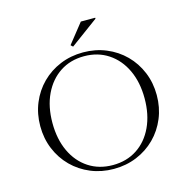

<svg xmlns="http://www.w3.org/2000/svg" viewBox="-127 -1021 1143 1159"><g transform="rotate(-15 444.0 -441.5)"><path d="M80 -350Q80 -427 107.5 -493.5Q135 -560 184.5 -609.5Q234 -659 300.5 -686.5Q367 -714 444 -714Q521 -714 587.5 -686.5Q654 -659 703.5 -609.5Q753 -560 780.5 -493.5Q808 -427 808 -350Q808 -273 780.5 -206.5Q753 -140 703.5 -90.5Q654 -41 587.5 -13.5Q521 14 444 14Q367 14 300.5 -13.5Q234 -41 184.5 -90.5Q135 -140 107.5 -206.5Q80 -273 80 -350ZM156 -350Q156 -248 192 -171.5Q228 -95 293 -52.5Q358 -10 444 -10Q530 -10 595 -52.5Q660 -95 696 -172Q732 -249 732 -350Q732 -451 696 -527.5Q660 -604 595 -647Q530 -690 444 -690Q358 -690 293.5 -647.5Q229 -605 192.5 -528.5Q156 -452 156 -350ZM383 -775 480 -897H570V-891L396 -763Z"/></g></svg>

Font: Aboreto
Style: Regular
Weight: 400
Designer: Dominik Jáger
Foundry: Dominik Jáger
Version: Version 1.001; ttfautohint (v1.8.4.7-5d5b)